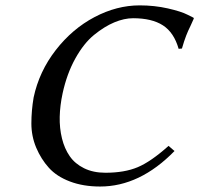

<svg xmlns="http://www.w3.org/2000/svg" viewBox="-20 -678 735 708"><path d="M495.1 -658.2Q549.3 -658.2 598.9 -647Q648.4 -635.7 670.9 -624L693.4 -612.8L694.8 -609.9Q690.9 -600.6 683.6 -585Q676.3 -569.3 673.6 -563.7Q670.9 -558.1 666.5 -546.6Q662.1 -535.2 658.7 -524.7Q655.3 -514.2 650.9 -499L638.7 -498Q621.6 -558.1 580.8 -584.5Q540 -610.8 470.7 -610.8Q438 -610.8 401.4 -595.5Q364.7 -580.1 326.9 -549.3Q289.1 -518.6 257.8 -462.4Q226.6 -406.2 210.9 -334Q201.2 -289.1 200.2 -247.3Q199.2 -205.6 208.5 -167.7Q217.8 -129.9 237.1 -102.1Q256.3 -74.2 290 -57.6Q323.7 -41 368.7 -41Q439 -41 487.8 -61.5Q536.6 -82 601.6 -140.1L623.5 -121.1Q495.6 9.8 349.1 9.8Q286.6 9.8 237.8 -8.8Q189 -27.3 160.2 -59.3Q131.3 -91.3 113.5 -133.5Q95.7 -175.8 95.7 -222.9Q95.7 -270 104 -318.8Q124.5 -414.6 185.5 -493.2Q246.6 -571.8 328.6 -615Q410.6 -658.2 495.1 -658.2Z"/></svg>

Font: Linux Biolinum
Style: Italic
Weight: 400
Italic angle: -12°
Designer: Philipp H. Poll
Foundry: Philipp H. Poll
Version: Version 1.1.3 ; ttfautohint (v0.9)